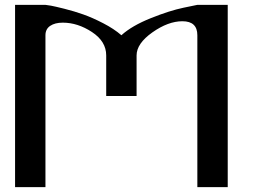

<svg xmlns="http://www.w3.org/2000/svg" viewBox="-20 -770 1040 790"><path d="M42 -750H167Q175.8 -749 189.9 -746.6Q204.1 -744.1 245.1 -733.9Q286.1 -723.6 323.2 -710.4Q360.4 -697.3 404.8 -674.3Q449.2 -651.4 479.5 -625Q522.5 -664.1 600.6 -695.3Q678.7 -726.6 735.4 -738.3L792 -750H917V0H792V-625Q792 -682.6 730.5 -682.6Q671.9 -682.6 606.9 -636.7Q542 -590.8 542 -542V-375H417V-542Q417 -599.6 358.4 -638.2Q299.8 -676.8 238.3 -676.8Q206.1 -676.8 186.5 -663.6Q167 -650.4 167 -625V0H42Z"/></svg>

Font: okolaks
Style: Bold
Weight: 600
Width: 8
Version: Version 000.6.0